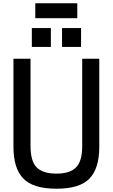

<svg xmlns="http://www.w3.org/2000/svg" viewBox="-20 -1138 687 1170"><path d="M451 -1027ZM451 -1027H195V-1118H451ZM474 -852ZM290 -852H174V-967H290ZM474 -852H358V-967H474ZM324 12Q182 12 122 -50Q62 -112 62 -243V-780H166V-248Q166 -155 204 -117.5Q242 -80 324 -80Q406 -80 443.5 -118Q481 -156 481 -248V-780H585V-243Q585 -112 525.5 -50Q466 12 324 12Z"/></svg>

Font: Tanohe Sans Medium
Style: Regular
Weight: 500
Designer: Village Type and Design LLC
Foundry: Cooper Hewitt Smithsonian Design Museum
Version: Version 1.00;September 29, 2021;FontCreator 13.0.0.2655 64-b